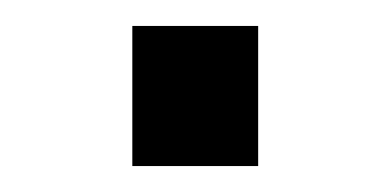

<svg xmlns="http://www.w3.org/2000/svg" viewBox="-20 -388 300 148"><path d="M82 -260V-368H179V-260Z"/></svg>

Font: Oxanium ExtraLight
Style: Regular
Weight: 400
Version: Version 2.000